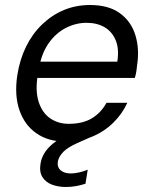

<svg xmlns="http://www.w3.org/2000/svg" viewBox="-20 -553 607 766"><path d="M242 12Q173 12 125.5 -21Q78 -54 57.5 -113.5Q37 -173 49 -253Q59 -316 84 -367Q109 -418 148 -455.5Q187 -493 235 -513Q283 -533 339 -533Q413 -533 458 -500.5Q503 -468 520 -413Q537 -358 527 -293Q526 -281 524 -268.5Q522 -256 518 -242H110L121 -307H448Q456 -358 441.5 -392.5Q427 -427 397 -444.5Q367 -462 325 -462Q283 -462 243.5 -442Q204 -422 175.5 -382.5Q147 -343 136 -284L131 -256Q120 -192 134 -147.5Q148 -103 180 -81Q212 -59 254 -59Q310 -59 346.5 -81Q383 -103 405 -143H488Q468 -99 432 -63.5Q396 -28 348 -8Q300 12 242 12ZM243 193Q212 193 187 183.5Q162 174 149 153Q136 132 142 98Q146 74 161 52Q176 30 205 9.5Q234 -11 281 -30L338 -53L351 -10L288 18Q250 35 232.5 53Q215 71 211 90Q207 113 221.5 126Q236 139 263 139Q277 139 295 135Q313 131 330 124L321 180Q303 186 283 189.5Q263 193 243 193Z"/></svg>

Font: DM Sans 10pt
Style: Italic
Weight: 400
Italic angle: -10°
Version: Version 4.004;gftools[0.9.30]